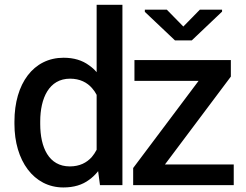

<svg xmlns="http://www.w3.org/2000/svg" viewBox="-20 -782 1041 811"><path d="M41 -258.3C41 -104 122.1 9.8 247.6 9.8C292 9.8 327.6 -1 356.4 -22.5C370.6 -32.7 383.3 -44.9 394.5 -59.1L402.3 0H497.1V-761.7H388.2V-477.1C378.9 -488.3 368.2 -497.6 356.4 -505.9C327.6 -527.3 292 -538.1 248.5 -538.1C121.6 -538.1 41 -429.2 41 -268.6ZM967.3 -87.4H676.8L955.1 -458.5V-528.3H547.9V-440.4H818.8L542.5 -72.3V0H967.3ZM149.9 -268.6C149.9 -367.2 187 -449.7 275.9 -449.7C317.4 -449.7 348.6 -433.6 369.6 -408.7C377 -400.4 382.8 -391.6 388.2 -381.3V-149.4C382.3 -138.2 375.5 -127.9 367.7 -118.7C346.2 -94.7 316.4 -79.1 274.9 -79.1C186 -79.1 149.9 -159.2 149.9 -258.3ZM684.6 -741.2H591.8V-731.9L719.2 -611.3H790L918 -732.9V-741.2H824.2L754.4 -669.9Z"/></svg>

Font: Bert Sans Medium
Style: Regular
Weight: 500
Designer: Christian Robertson (Google), Cristiano Sobral
Foundry: Google, Cristiano Sobral
Version: Version 3.101